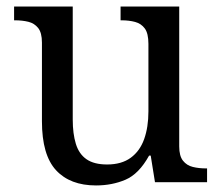

<svg xmlns="http://www.w3.org/2000/svg" viewBox="-20 -556 675 586"><path d="M273 10Q194 10 151 -36.5Q108 -83 108 -186V-426Q108 -456 96.5 -470.5Q85 -485 66.5 -489.5Q48 -494 26 -494H23V-536H202V-191Q202 -148 211.5 -117Q221 -86 244 -70Q267 -54 307 -54Q351 -54 379 -74.5Q407 -95 420 -131.5Q433 -168 433 -216V-422Q433 -454 422 -469Q411 -484 392.5 -489Q374 -494 351 -494H348V-536H527V-109Q527 -80 538.5 -65.5Q550 -51 568.5 -46.5Q587 -42 609 -42H612V0H453L440 -81H435Q404 -25 363 -7.5Q322 10 273 10Z"/></svg>

Font: Noto Serif Lao
Style: Regular
Weight: 400
Designer: Monotype Design Team
Foundry: Monotype Imaging Inc.
Version: Version 2.003